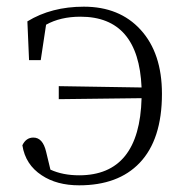

<svg xmlns="http://www.w3.org/2000/svg" viewBox="-20 -541 558 575"><path d="M62 -477Q134 -521 231 -521Q338 -521 401 -452Q465 -382 465 -260Q465 -123 398 -53Q334 14 217 14Q150 14 105 -16Q56 -48 47 -106Q58 -129 80 -129Q108 -129 118 -87L131 -33Q168 -16 217 -16Q398 -16 404 -247L156 -244V-283L404 -279Q395 -491 221 -491Q161 -491 118 -467L102 -361H67Z"/></svg>

Font: Source Han Serif SC ExtraLight
Style: Regular
Weight: 250
Designer: Ryoko NISHIZUKA  (kana & ideographs); Frank Grießhammer (Latin, Greek & Cyrillic); Wenlong ZHANG  (bopomofo); Sandoll Co
Foundry: Adobe Systems Incorporated
Version: Version 1.001 October 20, 2017